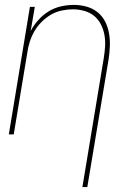

<svg xmlns="http://www.w3.org/2000/svg" viewBox="-20 -548 540 783"><path d="M316 215 403 -310Q407 -334 408.5 -358Q410 -382 406 -405Q402 -428 391.5 -448.5Q381 -469 364 -483Q347 -497 324 -503.5Q301 -510 277 -510Q255 -510 231.5 -505Q208 -500 187.5 -488Q167 -476 149.5 -458.5Q132 -441 120 -420Q108 -399 101 -376.5Q94 -354 91 -331L36 0H16L102 -520H122L105 -421Q117 -445 136.5 -466.5Q156 -488 179 -502Q202 -516 228.5 -522Q255 -528 281 -528Q308 -528 333 -521Q358 -514 377.5 -498.5Q397 -483 408.5 -460.5Q420 -438 424.5 -412.5Q429 -387 428 -360.5Q427 -334 423 -307L336 215Z"/></svg>

Font: Iosevka Term Curly Thin
Style: Italic
Weight: 100
Italic angle: -9°
Designer: Belleve Invis
Foundry: Belleve Invis
Version: Version 32.3.0